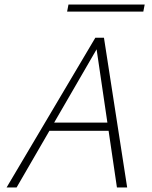

<svg xmlns="http://www.w3.org/2000/svg" viewBox="-20 -824 668 844"><path d="M494 0 401 -632H419L53 0H9L399 -658H437L539 0ZM173 -249 192 -285H469L480 -249ZM275 -773 281 -804H616L610 -773Z"/></svg>

Font: Ysabeau Infant ExtraLight
Style: Italic
Weight: 250
Italic angle: -12°
Designer: Christian Thalmann (Catharsis Fonts)
Version: Version 2.001;gftools[0.9.30]; featfreeze: ss01,ss02,lnum